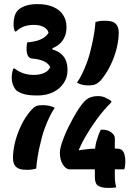

<svg xmlns="http://www.w3.org/2000/svg" viewBox="-20 -813 640 933"><path d="M354 -411Q369 -433 380 -456.5Q391 -480 400.5 -504.5Q410 -529 416.5 -553.5Q423 -578 428.5 -603.5Q434 -629 438 -655Q442 -681 444 -706Q450 -708 455.5 -709Q461 -710 466.5 -711Q472 -712 479 -712Q486 -712 495 -712Q528 -712 542.5 -697.5Q557 -683 557 -655Q557 -638 554.5 -618.5Q552 -599 547 -578.5Q542 -558 534.5 -537.5Q527 -517 517.5 -497Q508 -477 496 -458.5Q484 -440 471 -424Q456 -408 443 -403Q430 -398 412 -398Q399 -398 389 -399.5Q379 -401 370.5 -404Q362 -407 354 -411ZM246 -289Q231 -267 220 -243.5Q209 -220 199.5 -195.5Q190 -171 183.5 -146Q177 -121 171.5 -96Q166 -71 162 -45.5Q158 -20 156 6Q150 8 144.5 9Q139 10 133.5 11Q128 12 121 12Q114 12 105 12Q72 12 57.5 -2.5Q43 -17 43 -45Q43 -62 45.5 -81.5Q48 -101 53 -121.5Q58 -142 65.5 -162.5Q73 -183 82.5 -203Q92 -223 104 -241.5Q116 -260 129 -275Q144 -292 155 -297Q166 -302 186 -302Q199 -302 210 -300.5Q221 -299 230 -296Q239 -293 246 -289ZM303 -679Q303 -639 279.5 -610Q256 -581 206 -570L235 -592V-562L205 -579Q245 -573 267 -558.5Q289 -544 298.5 -523Q308 -502 308 -474V-471Q308 -437 289.5 -409Q271 -381 238 -365Q205 -349 162 -349Q118 -349 94 -356.5Q70 -364 57 -376Q48 -387 42.5 -402Q37 -417 37 -438Q37 -443 37.5 -448.5Q38 -454 39 -459Q40 -464 41.5 -469.5Q43 -475 45 -480H51Q70 -465 93 -457Q116 -449 145 -449Q173 -449 194.5 -458.5Q216 -468 224 -487Q218 -499 206.5 -507.5Q195 -516 177 -521.5Q159 -527 133 -529Q121 -531 115 -543.5Q109 -556 109 -576Q109 -582 109.5 -587.5Q110 -593 110.5 -598Q111 -603 112 -607Q138 -609 158 -614.5Q178 -620 193 -630Q208 -640 216 -654Q211 -672 192 -682Q173 -692 146 -692Q117 -692 96.5 -684.5Q76 -677 58 -660H52Q50 -665 49 -670Q48 -675 47 -679.5Q46 -684 46 -688.5Q46 -693 46 -699Q46 -717 51 -734.5Q56 -752 68 -764Q80 -776 103.5 -784.5Q127 -793 162 -793Q209 -793 240.5 -778.5Q272 -764 287.5 -739Q303 -714 303 -684ZM545 97Q541 98 536.5 98.5Q532 99 527 99.5Q522 100 516 100Q510 100 503 100Q474 100 457.5 90Q441 80 441 48V-62Q441 -78 442.5 -93.5Q444 -109 448 -124Q452 -139 457.5 -154Q463 -169 470 -183H476Q503 -183 520.5 -170Q538 -157 538 -142V42Q538 60 540 74Q542 88 545 97ZM584 10H319Q300 10 285.5 -13.5Q271 -37 271 -69V-73Q271 -86 276.5 -105Q282 -124 291 -147Q300 -170 311.5 -193.5Q323 -217 335.5 -239.5Q348 -262 360 -280.5Q372 -299 382 -311Q399 -332 417 -339Q435 -346 455 -346Q465 -346 473.5 -344.5Q482 -343 490 -339.5Q498 -336 505.5 -331.5Q513 -327 521 -322V-316Q502 -297 484 -276Q466 -255 450 -233Q434 -211 419.5 -188.5Q405 -166 392 -143.5Q379 -121 369.5 -99.5Q360 -78 352 -56L363 -119V-53L333 -76Q358 -82 378 -85Q398 -88 417 -89.5Q436 -91 457 -91H547Q572 -91 580.5 -73.5Q589 -56 589 -28Q589 -22 588.5 -17Q588 -12 587.5 -7Q587 -2 586 2Q585 6 584 10Z"/></svg>

Font: Recursive Monospace Casual
Style: Bold
Weight: 700
Version: Version 1.047